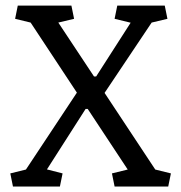

<svg xmlns="http://www.w3.org/2000/svg" viewBox="-20 -681 662 701"><path d="M91.8 -598.6 35.2 -612.3 44.9 -660.6H240.7L250.5 -612.3L192.9 -598.6L323.2 -401.9H331.1L457 -598.1L398.4 -612.3L408.2 -660.6H581.5L591.3 -612.3L533.7 -598.6L361.8 -341.8L546.9 -62L604 -47.9L594.2 0H398.4L388.7 -47.9L446.3 -62L300.3 -283.2H292.5L151.4 -62.5L208.5 -47.9L198.7 0H27.3L17.6 -47.9L74.7 -62L260.7 -342.8Z"/></svg>

Font: NoticiaText-Regular
Style: Regular
Weight: 400
Designer: JM Sole
Foundry: JM Sole
Version: Version 1.003